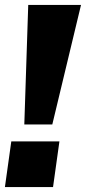

<svg xmlns="http://www.w3.org/2000/svg" viewBox="-36 -762 350 782"><path d="M177 -255H63L79 -742H294ZM180 0H-16L10 -186H206Z"/></svg>

Font: Morrison ExtraBold
Style: Regular
Weight: 800
Designer: Pablo Impallari, Rodrigo Fuenzalida (Modified by Dan O. Williams)
Version: Version 0.03;June 6, 2019;FontCreator 11.5.0.2425 64-bit; tt